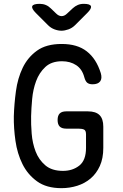

<svg xmlns="http://www.w3.org/2000/svg" viewBox="-20 -970 640 1000"><path d="M428 -270Q428 -290 418 -295Q408 -300 388 -300H325Q302 -300 291 -311Q280 -322 280 -345Q280 -368 291 -379Q302 -390 325 -390H438Q479 -390 498.5 -370.5Q518 -351 518 -310V-200Q518 -145 500 -105.5Q482 -66 452 -40.5Q422 -15 382.5 -2.5Q343 10 300 10Q222 10 173 -25.5Q124 -61 97 -115.5Q70 -170 60.5 -236.5Q51 -303 52 -365Q54 -429 63 -495.5Q72 -562 98 -616.5Q124 -671 172.5 -706Q221 -741 301 -741Q342 -741 374.5 -731.5Q407 -722 432 -702.5Q457 -683 475 -655Q493 -627 505 -589Q513 -561 501.5 -546Q490 -531 462 -531Q445 -531 435 -538.5Q425 -546 419 -568Q408 -610 377 -630.5Q346 -651 303 -651Q248 -651 216 -621Q184 -591 168 -547.5Q152 -504 147.5 -454.5Q143 -405 142 -365Q141 -324 145 -274Q149 -224 165.5 -181Q182 -138 216 -109Q250 -80 308 -80Q358 -80 393 -107.5Q428 -135 428 -200ZM187 -950Q204 -950 218.5 -944Q233 -938 245 -926L272 -900Q286 -886 301 -886Q316 -886 330 -900L359 -927Q371 -938 385 -944Q399 -950 416 -950Q449 -950 453.5 -938Q458 -926 435 -903L371 -839Q356 -824 336.5 -817Q317 -810 300 -810Q283 -810 264 -817Q245 -824 230 -839L167 -902Q143 -926 148 -938Q153 -950 187 -950Z"/></svg>

Font: Maple Mono NL
Style: Regular
Weight: 400
Monospace: yes
Designer: subframe7536
Version: Version 7.000